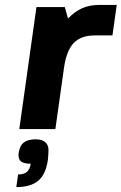

<svg xmlns="http://www.w3.org/2000/svg" viewBox="-20 -530 498 787"><path d="M369.1 -384.8H368.2Q311.5 -384.8 281.7 -353.3Q252 -321.8 242.2 -251L207 -1H59.1L129.4 -501H245.6L258.8 -454.1Q287.1 -483.4 317.4 -496.6Q347.7 -509.8 386.7 -509.8H458.5L440.9 -384.8ZM126.5 41Q152.8 41 165.8 53Q178.7 64.9 178.7 83.7Q178.7 102.5 176.3 125Q168 184.1 137.2 210.4Q106.4 236.8 46.9 236.8L54.2 185.1Q78.1 185.1 90.3 174.6Q102.5 164.1 106 141.1Q76.7 141.1 64.9 130.6Q53.2 120.1 56.6 96.2Q61 66.4 78.1 53.7Q95.2 41 126.5 41Z"/></svg>

Font: Fivo Sans
Style: Italic
Weight: 700
Designer: Alexander Slobzheninov
Foundry: Alexander Slobzheninov
Version: 1.0